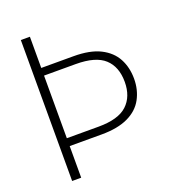

<svg xmlns="http://www.w3.org/2000/svg" viewBox="-129 -798 806 896"><g transform="rotate(-20 274.0 -350.0)"><path d="M76 0V-700H121V-545H281Q363 -545 413.5 -519.5Q464 -494 487.5 -450Q511 -406 511 -350Q511 -295 487 -250.5Q463 -206 411.5 -181.5Q360 -157 281 -157H121V0ZM121 -196H279Q377 -196 421 -237Q465 -278 465 -351Q465 -426 421 -466.5Q377 -507 278 -507H121Z"/></g></svg>

Font: DM Sans 24pt ExtraLight
Style: Regular
Weight: 250
Designer: Colophon Foundry, Jonny Pinhorn
Foundry: Colophon Foundry
Version: Version 4.004;gftools[0.9.30]